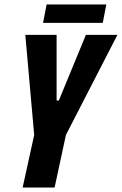

<svg xmlns="http://www.w3.org/2000/svg" viewBox="-20 -845 549 865"><path d="M82 0 134 -237 94 -688H235V-392H245L367 -688H509L277 -237L226 0ZM174 -742 190 -825H459L443 -742Z"/></svg>

Font: Saira Condensed ExtraBold
Style: Italic
Weight: 800
Width: 3
Italic angle: -12°
Designer: Hector Gatti with collaboration of the Omnibus-Type team
Foundry: Omnibus-Type
Version: Version 1.101